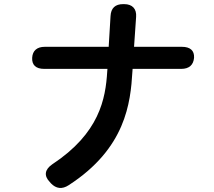

<svg xmlns="http://www.w3.org/2000/svg" viewBox="-20 -863 1040 931"><path d="M862 -636H630L640 -781C643 -820 622 -843 582 -843H577C539 -843 518 -824 516 -785L507 -636H197C159 -636 138 -617 136 -583C134 -548 154 -529 194 -529H501L500 -517C492 -383 462 -217 233 -66C197 -41 192 -11 221 19L227 26C252 52 281 56 313 35C590 -144 613 -365 622 -515L623 -529H859C897 -529 918 -548 921 -583C923 -618 902 -636 862 -636Z"/></svg>

Font: 寒蝉团圆体 Round
Style: Regular
Weight: 500
Designer: 寒蝉字型
Version: Version 2.700;Glyphs 3.1.1 (3135)